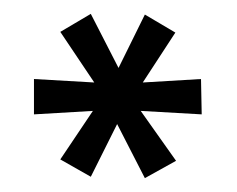

<svg xmlns="http://www.w3.org/2000/svg" viewBox="-20 -752 342 277"><path d="M234 -520 189 -495 149 -573 111 -497 67 -522 114 -592 29 -587V-638L116 -633L67 -706L111 -732L151 -654L189 -731L233 -705L186 -633L270 -638L271 -587L183 -592Z"/></svg>

Font: Economica
Style: Regular
Weight: 400
Designer: Vicente Lamonaca
Foundry: Vicente Lamonaca
Version: Version 1.101